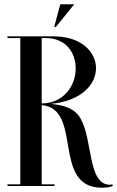

<svg xmlns="http://www.w3.org/2000/svg" viewBox="-20 -870 548 898"><path d="M262 -850 233.5 -744H241.5L327 -850ZM505 -8C502 -7 497 -6 494 -6C389 -6 415 -217 356 -317C330.3 -362.2 279.6 -378.9 216.9 -384C361.1 -397.4 429 -475.4 429 -551C429 -626.2 361.4 -698.5 235 -700V-700H15V-692H75V-8H15V0H235V-8H175V-378.4C369.9 -361.8 219.5 8 457 8C480 8 500 4 508 -1ZM194 -692C289 -692 334 -623 334 -550C334 -470.7 280 -387.6 175 -386V-692Z"/></svg>

Font: Picaflor 48 pt
Style: Regular
Weight: 400
Designer: Ariel Martín Pérez
Foundry: Tunera Type Foundry
Version: Version 1.000;hotconv 1.0.109;makeotfexe 2.5.65596